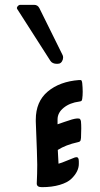

<svg xmlns="http://www.w3.org/2000/svg" viewBox="-20 -772 412 794"><path d="M307 -441Q315 -442 317 -439Q319 -436 320 -429Q322 -409 322 -392.5Q322 -376 320 -363Q319 -357 317 -355Q315 -353 308 -352Q269 -347 243.5 -326.5Q218 -306 218 -278Q218 -278 218 -277V-258Q230 -262 247 -268Q283 -281 298 -282Q308 -283 311 -279.5Q314 -276 315 -269Q315 -268 315 -267Q316 -258 316 -241Q316 -220 315 -202Q314 -195 313.5 -192.5Q313 -190 310.5 -187.5Q308 -185 302 -184Q252 -173 219 -152Q221 -106 222 -95Q234 -98 257.5 -108Q281 -118 290 -121Q294 -122 297 -122Q306 -122 306 -104Q306 -103 306 -99.5Q306 -96 306 -94Q306 -79 298.5 -63.5Q291 -48 275 -32.5Q259 -17 227 -7.5Q195 2 153 2Q132 2 132 -13Q134 -54 134 -91Q134 -121 128 -269Q128 -273 128 -277Q128 -352 177.5 -393.5Q227 -435 307 -441ZM239 -544Q241 -540 241 -534Q241 -526 236.5 -518.5Q232 -511 225 -509Q221 -508 216 -508Q196 -508 188 -521L51 -735Q48 -740 53 -746Q58 -752 64 -752H121Q136 -752 143 -738Z"/></svg>

Font: Triodion Unicode
Style: Normal
Weight: 400
Version: Version 1.1